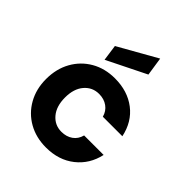

<svg xmlns="http://www.w3.org/2000/svg" viewBox="-213 -894 1037 1037"><g transform="rotate(45 305.0 -376.0)"><path d="M311 12Q235 12 176 -21.5Q117 -55 83.5 -114.5Q50 -174 50 -250Q50 -328 83.5 -388Q117 -448 176 -482Q235 -516 311 -516Q408 -516 474.5 -465Q541 -414 560 -323H411Q402 -357 375 -376.5Q348 -396 310 -396Q259 -396 226 -357.5Q193 -319 193 -252Q193 -185 226 -146Q259 -107 310 -107Q348 -107 375 -126Q402 -145 411 -180H560Q541 -93 474.5 -40.5Q408 12 311 12ZM200 -547 187 -639 408 -764 424 -658Z"/></g></svg>

Font: DM Sans ExtraBold
Style: Regular
Weight: 800
Designer: Colophon Foundry, Jonny Pinhorn
Foundry: Colophon Foundry
Version: Version 4.004; ttfautohint (v1.8.4.7-5d5b)